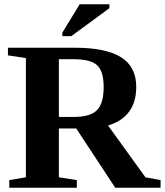

<svg xmlns="http://www.w3.org/2000/svg" viewBox="-20 -878 771 898"><path d="M255.4 -277.3V-48.8L339.4 -35.6V0H23.4V-35.6L101.1 -48.8V-606.4L17.1 -619.1V-654.8H330.1Q474.6 -654.8 545.9 -610.4Q617.2 -565.9 617.2 -471.7Q617.2 -331.1 485.4 -291L660.2 -48.8L731 -35.6V0H519L336.4 -277.3ZM464.8 -470.7Q464.8 -543.9 434.6 -572.5Q404.3 -601.1 323.7 -601.1H255.4V-331.1H326.2Q401.4 -331.1 433.1 -362.3Q464.8 -393.6 464.8 -470.7ZM271.5 -709V-725.1L352.5 -857.9H491.7V-839.8L313.5 -709Z"/></svg>

Font: Liberation Serif
Style: Bold
Weight: 700
Designer: Steve Matteson
Foundry: Ascender Corporation
Version: Version 2.1.5